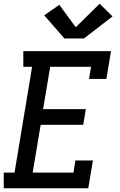

<svg xmlns="http://www.w3.org/2000/svg" viewBox="-21 -1009 641 1029"><path d="M-1 0V-84H57L151 -651H104V-735H574L549 -586H456L467 -651H248L210 -424H439L425 -340H197L154 -84H373L383 -149H477L452 0ZM324 -803 216 -927 297 -983 385 -863 513 -989 582 -921 429 -803Z"/></svg>

Font: Iosevka Slab MdExObl
Style: Regular
Weight: 500
Width: 7
Italic angle: -9°
Monospace: yes
Designer: Belleve Invis
Foundry: Belleve Invis
Version: Version 11.1.1; ttfautohint (v1.8.3)